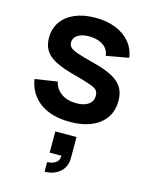

<svg xmlns="http://www.w3.org/2000/svg" viewBox="-127 -635 795 1020"><g transform="rotate(15 271.0 -125.0)"><path d="M278.7 14.8Q178.4 14.8 116 -30.1Q53.7 -75 40 -156.7L163 -175.5Q172.3 -135.5 205 -112.6Q237.7 -89.7 287.2 -89.7Q330.2 -89.7 354.1 -106.8Q378 -123.9 378 -154.2Q378 -172.4 369.2 -183.7Q360.3 -194.9 330.9 -205.4Q301.5 -215.9 240.5 -232.2Q172.7 -249.8 132.6 -270.6Q92.6 -291.4 75.1 -319.9Q57.7 -348.4 57.7 -389Q57.7 -439.5 84 -476.9Q110.3 -514.2 158 -534.6Q205.8 -555 270.2 -555Q333 -555 381.8 -535.5Q430.6 -515.9 460.7 -480Q490.8 -444.2 497.3 -395.7L374.3 -373.5Q369.8 -407.9 343 -428Q316.2 -448 272.2 -450.5Q229.7 -452.8 203.6 -437.6Q177.5 -422.4 177.5 -395.2Q177.5 -379.2 188 -368.3Q198.6 -357.3 230.2 -346.5Q261.8 -335.7 325 -319.7Q389.8 -302.9 428.3 -281.7Q466.9 -260.5 484.1 -231Q501.3 -201.6 501.3 -159.7Q501.3 -78.2 442.2 -31.7Q383 14.8 278.7 14.8ZM219.2 305V252.5Q226.7 252.5 242.2 249.2Q257.7 245.8 270.7 234.6Q283.8 223.4 283.5 200.2H219.2V83.5H335.8V200.2Q335.8 247.8 302.8 276.4Q269.7 305 219.2 305Z"/></g></svg>

Font: Manrope Variable Light
Style: Regular
Weight: 200
Designer: Mikhail Sharanda
Foundry: Mikhail Sharanda
Version: Version 4.505